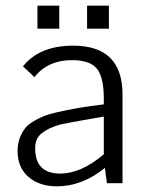

<svg xmlns="http://www.w3.org/2000/svg" viewBox="-20 -646 513 677"><path d="M112 -626H189V-545H112ZM364 -626V-545H287V-626ZM350 -54Q270 11 180 11Q119 11 80.5 -22Q42 -55 42 -114Q42 -158 68 -193Q85 -216 138 -238Q168 -249 239 -262Q251 -265 300 -272L346 -278V-298Q346 -375 321 -404.5Q296 -434 234 -434Q149 -434 101 -374Q101 -375 61 -412Q119 -485 238 -485Q412 -485 412 -313V0H357ZM346 -235 300 -227Q225 -214 193 -207Q152 -196 127 -176Q104 -158 104 -123Q104 -34 192 -34Q266 -34 346 -102Z"/></svg>

Font: Pavanam
Style: Regular
Weight: 400
Designer: Tharique Azeez
Foundry: Tharique Azeez
Version: Version 1.86; ttfautohint (v1.3) -l 8 -r 50 -G 200 -x 14 -D 